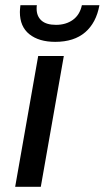

<svg xmlns="http://www.w3.org/2000/svg" viewBox="-20 -714 400 734"><path d="M126 -500H224L136 0H38ZM56 -668Q56 -676 58 -694H121Q120 -690 120 -681Q120 -652 138.5 -635.5Q157 -619 194 -619Q232 -619 258.5 -638Q285 -657 293 -694H360Q348 -627 305.5 -590.5Q263 -554 191 -554Q129 -554 92.5 -583Q56 -612 56 -668Z"/></svg>

Font: Sarabun Medium
Style: Italic
Weight: 500
Italic angle: -10°
Designer: Suppakit Chalermlarp | Katatrad Co.,Ltd.
Foundry: Cadson Demak Co.,Ltd.
Version: Version 1.000; ttfautohint (v1.6)